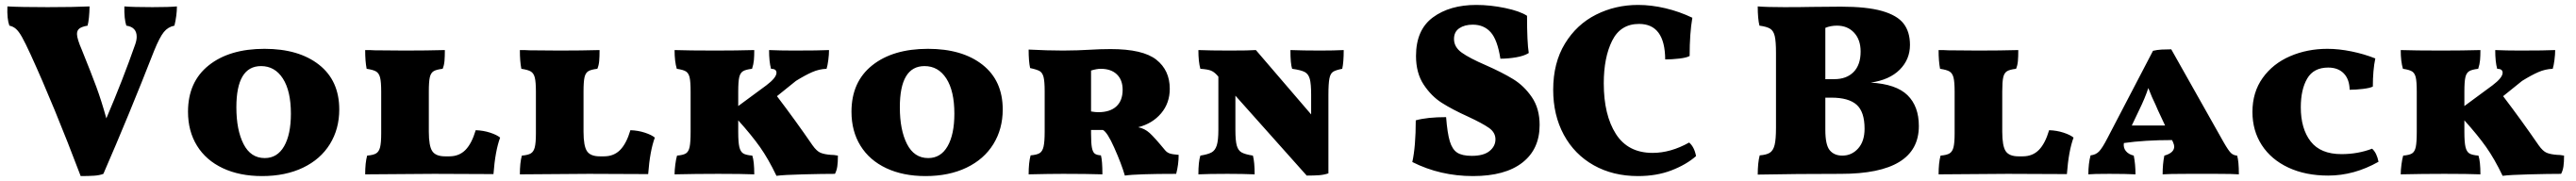

<svg xmlns="http://www.w3.org/2000/svg" viewBox="-20 -705 10442 734"><path d="M697 -679Q697 -643 687 -601Q661 -596 644 -575Q627 -554 605 -500Q503 -239 399 0Q384 6 361.5 7.5Q339 9 307 9Q199 -276 105 -482Q82 -532 69 -555Q56 -578 44.5 -588Q33 -598 18 -601Q8 -628 10 -679Q61 -676 173 -676Q279 -676 343 -679Q342 -628 335 -601Q312 -597 302 -589.5Q292 -582 292 -567Q292 -548 312 -502Q350 -408 370.5 -352.5Q391 -297 411 -225Q478 -382 528 -525Q534 -542 534 -556Q534 -595 492 -601Q483 -628 484 -679Q519 -676 598 -676Q667 -676 697 -679Z M742 -252Q742 -373 826 -440Q910 -507 1052 -507Q1191 -507 1273 -442.5Q1355 -378 1355 -261Q1355 -182 1317 -120.5Q1279 -59 1208 -25Q1137 9 1042 9Q951 9 883 -23Q815 -55 778.5 -114Q742 -173 742 -252ZM1159 -244Q1159 -336 1126.5 -386.5Q1094 -437 1038 -437Q938 -437 938 -270Q938 -178 967 -121Q996 -64 1053 -64Q1104 -64 1131.5 -112Q1159 -160 1159 -244Z M1908 -177Q1939 -176 1966.5 -167Q1994 -158 2007 -147Q1987 -93 1980 1L1740 0L1460 2Q1460 -45 1468 -74Q1493 -76 1504.5 -83Q1516 -90 1520.5 -108Q1525 -126 1525 -164V-333Q1525 -373 1520.5 -390.5Q1516 -408 1504.5 -415Q1493 -422 1466 -426Q1460 -456 1460 -502Q1486 -502 1498 -501L1621 -500Q1711 -500 1783 -502Q1783 -476 1781.5 -458Q1780 -440 1774 -426Q1748 -423 1737 -416Q1726 -409 1722 -391.5Q1718 -374 1718 -334V-171Q1718 -113 1732 -92Q1746 -71 1784 -71H1801Q1841 -71 1866.5 -97Q1892 -123 1908 -177Z M2535 -177Q2566 -176 2593.5 -167Q2621 -158 2634 -147Q2614 -93 2607 1L2367 0L2087 2Q2087 -45 2095 -74Q2120 -76 2131.5 -83Q2143 -90 2147.5 -108Q2152 -126 2152 -164V-333Q2152 -373 2147.5 -390.5Q2143 -408 2131.5 -415Q2120 -422 2093 -426Q2087 -456 2087 -502Q2113 -502 2125 -501L2248 -500Q2338 -500 2410 -502Q2410 -476 2408.5 -458Q2407 -440 2401 -426Q2375 -423 2364 -416Q2353 -409 2349 -391.5Q2345 -374 2345 -334V-171Q2345 -113 2359 -92Q2373 -71 2411 -71H2428Q2468 -71 2493.5 -97Q2519 -123 2535 -177Z M3348 -77Q3353 -77 3359.5 -76.5Q3366 -76 3376 -74Q3376 -47 3373.5 -30Q3371 -13 3364 0Q3315 0 3235.5 2Q3156 4 3127 8Q3094 -61 3060 -109Q3026 -157 2972 -217V-170Q2972 -128 2976.5 -109Q2981 -90 2992 -83Q3003 -76 3029 -74Q3037 -51 3037 2Q2987 0 2891 0Q2800 0 2714 2Q2714 -15 2717 -38Q2720 -61 2724 -74Q2749 -76 2760 -83Q2771 -90 2775 -109Q2779 -128 2779 -170V-333Q2779 -374 2775 -391Q2771 -408 2760.5 -415Q2750 -422 2723 -426Q2714 -456 2714 -502Q2770 -500 2880 -500Q2965 -500 3037 -502Q3037 -478 3035.5 -461Q3034 -444 3028 -426Q3002 -423 2991 -416Q2980 -409 2976 -391.5Q2972 -374 2972 -333V-275L3086 -359Q3127 -390 3127 -410Q3127 -426 3105 -426Q3097 -454 3097 -502Q3141 -500 3198 -500Q3300 -500 3340 -502Q3340 -484 3337 -461Q3334 -438 3330 -426Q3300 -425 3271.5 -412.5Q3243 -400 3206 -377L3129 -315Q3205 -215 3273 -116Q3290 -92 3305.5 -85.5Q3321 -79 3348 -77Z M3431 -252Q3431 -373 3515 -440Q3599 -507 3741 -507Q3880 -507 3962 -442.5Q4044 -378 4044 -261Q4044 -182 4006 -120.5Q3968 -59 3897 -25Q3826 9 3731 9Q3640 9 3572 -23Q3504 -55 3467.5 -114Q3431 -173 3431 -252ZM3848 -244Q3848 -336 3815.5 -386.5Q3783 -437 3727 -437Q3627 -437 3627 -270Q3627 -178 3656 -121Q3685 -64 3742 -64Q3793 -64 3820.5 -112Q3848 -160 3848 -244Z M4757 -77Q4757 -38 4747 0Q4586 0 4539 7Q4525 -41 4496 -106Q4468 -169 4450 -178H4402V-163Q4402 -124 4405.5 -106Q4409 -88 4417 -82Q4425 -76 4442 -75Q4448 -53 4448 2Q4386 0 4289 0Q4235 0 4149 2Q4149 -46 4157 -75Q4182 -77 4193.5 -84Q4205 -91 4209.5 -110.5Q4214 -130 4214 -171V-335Q4214 -375 4209.5 -392.5Q4205 -410 4194 -416.5Q4183 -423 4155 -429Q4149 -456 4149 -504Q4225 -500 4289 -500Q4321 -500 4347 -501Q4373 -502 4391 -503Q4439 -506 4481 -506Q4612 -506 4666.5 -463Q4721 -420 4721 -345Q4721 -287 4686 -245.5Q4651 -204 4593 -189Q4619 -184 4639 -166Q4659 -148 4701 -97Q4709 -87 4720 -83Q4731 -79 4757 -77ZM4530 -341Q4530 -381 4506.5 -403.5Q4483 -426 4441 -426Q4425 -426 4402 -419V-253Q4419 -250 4431 -250Q4479 -250 4504.5 -273.5Q4530 -297 4530 -341Z M5426 -502Q5426 -452 5420 -426Q5394 -421 5383 -414Q5372 -407 5368 -386.5Q5364 -366 5364 -320V-2Q5346 4 5326.5 5.5Q5307 7 5276 7L4987 -317V-178Q4987 -135 4992.5 -115Q4998 -95 5012 -87Q5026 -79 5058 -74Q5065 -48 5065 2Q5017 0 4955 0Q4879 0 4837 2Q4837 -49 4845 -74Q4876 -79 4890.5 -87Q4905 -95 4911.5 -115.5Q4918 -136 4918 -178V-394L4912 -401Q4900 -414 4887 -419Q4874 -424 4845 -426Q4837 -454 4837 -502Q4885 -500 4963 -500Q5045 -500 5070 -502L5294 -241V-320Q5294 -365 5288.5 -385Q5283 -405 5268 -413Q5253 -421 5217 -426Q5210 -446 5210 -502Q5260 -500 5331 -500Q5386 -500 5426 -502Z M5704 -48Q5718 -111 5718 -217Q5764 -230 5841 -230Q5846 -165 5856 -132Q5866 -99 5886 -86Q5906 -73 5945 -73Q5993 -73 6017 -92.5Q6041 -112 6041 -140Q6041 -168 6014.5 -186.5Q5988 -205 5930 -232Q5866 -261 5823.5 -288Q5781 -315 5750 -362Q5719 -409 5719 -478Q5719 -584 5787.5 -634.5Q5856 -685 5963 -685Q6020 -685 6080 -672.5Q6140 -660 6169 -641Q6169 -533 6176 -490Q6157 -478 6124.5 -472.5Q6092 -467 6061 -467Q6049 -544 6021.5 -574.5Q5994 -605 5949 -605Q5916 -605 5894.5 -590.5Q5873 -576 5873 -547Q5873 -514 5904.5 -491.5Q5936 -469 6001 -441Q6069 -411 6113 -384Q6157 -357 6188.5 -311Q6220 -265 6220 -198Q6220 -100 6150 -45.5Q6080 9 5950 9Q5817 9 5704 -48Z M6275 -341Q6275 -450 6322.5 -528Q6370 -606 6448.5 -645.5Q6527 -685 6619 -685Q6673 -685 6730 -671.5Q6787 -658 6839 -633Q6828 -570 6828 -478Q6816 -471 6786 -467.5Q6756 -464 6729 -464Q6728 -608 6623 -608Q6548 -608 6514 -540Q6480 -472 6480 -367Q6480 -239 6529 -162Q6578 -85 6678 -85Q6751 -85 6826 -127Q6847 -109 6854 -72Q6814 -37 6754 -14Q6694 9 6619 9Q6517 9 6439 -35Q6361 -79 6318 -158.5Q6275 -238 6275 -341Z M7757 -194Q7757 0 7441 0Q7259 0 7104 3Q7104 -45 7112 -75Q7140 -77 7153.5 -86Q7167 -95 7172.5 -117.5Q7178 -140 7178 -187V-491Q7178 -537 7173 -558.5Q7168 -580 7154.5 -588.5Q7141 -597 7111 -601Q7104 -629 7104 -679Q7141 -676 7212 -676Q7279 -676 7322 -677L7441 -678Q7546 -678 7607.5 -660.5Q7669 -643 7695 -609.5Q7721 -576 7721 -523Q7721 -464 7679.5 -422.5Q7638 -381 7562 -370Q7665 -364 7711 -319Q7757 -274 7757 -194ZM7425 -601Q7399 -601 7378 -592V-384H7414Q7464 -384 7492.5 -413Q7521 -442 7521 -496Q7521 -544 7494.5 -572.5Q7468 -601 7425 -601ZM7537 -183Q7537 -252 7504.5 -280.5Q7472 -309 7403 -309H7378V-178Q7378 -117 7396 -95.5Q7414 -74 7447 -74Q7485 -74 7511 -103Q7537 -132 7537 -183Z M8285 -177Q8316 -176 8343.5 -167Q8371 -158 8384 -147Q8364 -93 8357 1L8117 0L7837 2Q7837 -45 7845 -74Q7870 -76 7881.5 -83Q7893 -90 7897.5 -108Q7902 -126 7902 -164V-333Q7902 -373 7897.5 -390.5Q7893 -408 7881.5 -415Q7870 -422 7843 -426Q7837 -456 7837 -502Q7863 -502 7875 -501L7998 -500Q8088 -500 8160 -502Q8160 -476 8158.5 -458Q8157 -440 8151 -426Q8125 -423 8114 -416Q8103 -409 8099 -391.5Q8095 -374 8095 -334V-171Q8095 -113 8109 -92Q8123 -71 8161 -71H8178Q8218 -71 8243.5 -97Q8269 -123 8285 -177Z M9054 2Q9031 0 8961 0H8909H8850Q8767 0 8745 2Q8745 -41 8752 -74Q8792 -85 8792 -111Q8792 -117 8787 -129L8783 -137Q8672 -137 8588 -125Q8585 -106 8596 -92.5Q8607 -79 8628 -74Q8635 -39 8635 2Q8597 0 8529 0Q8462 0 8444 2Q8444 -42 8453 -75Q8474 -77 8487.5 -91Q8501 -105 8522 -146L8706 -499Q8723 -503 8741 -504Q8759 -505 8780 -505L8993 -127Q9012 -94 9022 -84.5Q9032 -75 9047 -74Q9054 -51 9054 2ZM8755 -196 8726 -258 8716 -281Q8702 -309 8687 -348Q8674 -308 8650 -259L8620 -196Z M9597 -354Q9586 -348 9557 -344.5Q9528 -341 9503 -341Q9502 -384 9479 -407.5Q9456 -431 9416 -431Q9357 -431 9331 -386.5Q9305 -342 9305 -270Q9305 -183 9345 -131.5Q9385 -80 9470 -80Q9536 -80 9594 -102Q9613 -85 9620 -49Q9521 7 9416 7Q9324 7 9254.5 -25.5Q9185 -58 9147 -116.5Q9109 -175 9109 -251Q9109 -331 9150.5 -389Q9192 -447 9261.5 -477Q9331 -507 9413 -507Q9459 -507 9510.5 -496.5Q9562 -486 9607 -468Q9597 -421 9597 -354Z M10344 -77Q10349 -77 10355.5 -76.5Q10362 -76 10372 -74Q10372 -47 10369.5 -30Q10367 -13 10360 0Q10311 0 10231.5 2Q10152 4 10123 8Q10090 -61 10056 -109Q10022 -157 9968 -217V-170Q9968 -128 9972.5 -109Q9977 -90 9988 -83Q9999 -76 10025 -74Q10033 -51 10033 2Q9983 0 9887 0Q9796 0 9710 2Q9710 -15 9713 -38Q9716 -61 9720 -74Q9745 -76 9756 -83Q9767 -90 9771 -109Q9775 -128 9775 -170V-333Q9775 -374 9771 -391Q9767 -408 9756.5 -415Q9746 -422 9719 -426Q9710 -456 9710 -502Q9766 -500 9876 -500Q9961 -500 10033 -502Q10033 -478 10031.5 -461Q10030 -444 10024 -426Q9998 -423 9987 -416Q9976 -409 9972 -391.5Q9968 -374 9968 -333V-275L10082 -359Q10123 -390 10123 -410Q10123 -426 10101 -426Q10093 -454 10093 -502Q10137 -500 10194 -500Q10296 -500 10336 -502Q10336 -484 10333 -461Q10330 -438 10326 -426Q10296 -425 10267.5 -412.5Q10239 -400 10202 -377L10125 -315Q10201 -215 10269 -116Q10286 -92 10301.5 -85.5Q10317 -79 10344 -77Z"/></svg>

Font: Vollkorn SC Black
Style: Regular
Weight: 900
Designer: Friedrich Althausen
Foundry: Friedrich Althausen
Version: Version 4.015